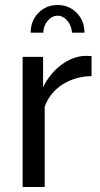

<svg xmlns="http://www.w3.org/2000/svg" viewBox="-20 -750 403 770"><path d="M153.8 -619.1H103Q103 -666.5 134 -698.2Q165 -730 210.9 -730Q256.8 -730 287.8 -698.2Q318.8 -666.5 318.8 -619.1H269Q266.1 -648.4 249.5 -667.7Q232.9 -687 210.9 -687Q188.5 -687 171.1 -666.5Q153.8 -646 153.8 -619.1ZM347.2 -444.8Q280.8 -443.4 230.2 -410.9Q179.7 -378.4 159.2 -321.8V0H70.8V-522H152.8V-400.9Q180.2 -455.1 224.4 -488.8Q268.6 -522.5 317.9 -525.9Q340.3 -525.9 347.2 -524.9Z"/></svg>

Font: Rawline Medium
Style: Regular
Weight: 500
Designer: Matt McInerney, Pablo Impallari, Rodrigo Fuenzalida
Foundry: Matt McInerney, Pablo Impallari, Rodrigo Fuenzalida
Version: Version 4.020;PS 004.020;hotconv 1.0.88;makeotf.lib2.5.64775